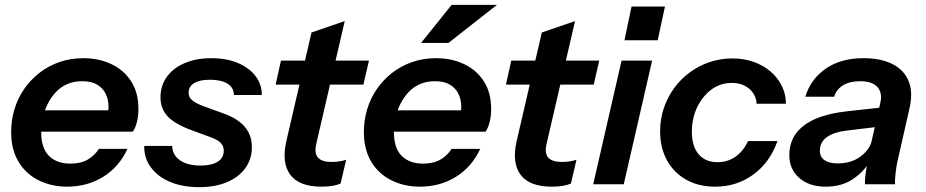

<svg xmlns="http://www.w3.org/2000/svg" viewBox="-20 -760 3819 792"><path d="M257 10Q192 10 139 -16.5Q86 -43 56 -93.5Q26 -144 26 -215Q26 -264 39.5 -309Q53 -354 79 -392Q105 -430 142 -459Q179 -488 225 -504Q271 -520 324 -520Q388 -520 439.5 -495.5Q491 -471 521 -424.5Q551 -378 551 -310Q551 -282 545 -257.5Q539 -233 528 -217H102L121 -305H452L421 -267Q428 -295 427.5 -323Q427 -351 415.5 -374Q404 -397 380.5 -411Q357 -425 319 -425Q284 -425 257 -413Q230 -401 210 -379.5Q190 -358 176.5 -331Q163 -304 156.5 -274Q150 -244 150 -215Q150 -148 182.5 -116.5Q215 -85 270 -85Q313 -85 341.5 -101.5Q370 -118 388 -146H506Q471 -71 405.5 -30.5Q340 10 257 10Z M802 12Q733 12 682 -9.5Q631 -31 602.5 -69.5Q574 -108 575 -158H690Q691 -133 705 -115Q719 -97 745 -87Q771 -77 807 -77Q853 -77 878 -93Q903 -109 903 -138Q903 -158 890 -171Q877 -184 849 -194L773 -222Q703 -247 672.5 -279Q642 -311 642 -358Q642 -407 668.5 -443.5Q695 -480 742.5 -500Q790 -520 852 -520Q914 -520 960.5 -500.5Q1007 -481 1033.5 -447Q1060 -413 1060 -368H945Q945 -388 933 -402.5Q921 -417 898.5 -424Q876 -431 845 -431Q803 -431 780.5 -417Q758 -403 758 -377Q758 -359 772.5 -346.5Q787 -334 822 -321L902 -292Q961 -271 990 -236.5Q1019 -202 1019 -153Q1019 -104 992 -66.5Q965 -29 916 -8.5Q867 12 802 12Z M1306 10Q1214 10 1177.5 -39Q1141 -88 1161 -177L1265 -626L1402 -673L1284 -164Q1276 -127 1292 -109.5Q1308 -92 1347 -92Q1367 -92 1381.5 -94.5Q1396 -97 1408 -101L1385 -3Q1372 3 1352.5 6.5Q1333 10 1306 10ZM1117 -411 1139 -510H1502L1479 -411Z M1712 10Q1647 10 1594 -16.5Q1541 -43 1511 -93.5Q1481 -144 1481 -215Q1481 -264 1494.5 -309Q1508 -354 1534 -392Q1560 -430 1597 -459Q1634 -488 1680 -504Q1726 -520 1779 -520Q1843 -520 1894.5 -495.5Q1946 -471 1976 -424.5Q2006 -378 2006 -310Q2006 -282 2000 -257.5Q1994 -233 1983 -217H1557L1576 -305H1907L1876 -267Q1883 -295 1882.5 -323Q1882 -351 1870.5 -374Q1859 -397 1835.5 -411Q1812 -425 1774 -425Q1739 -425 1712 -413Q1685 -401 1665 -379.5Q1645 -358 1631.5 -331Q1618 -304 1611.5 -274Q1605 -244 1605 -215Q1605 -148 1637.5 -116.5Q1670 -85 1725 -85Q1768 -85 1796.5 -101.5Q1825 -118 1843 -146H1961Q1926 -71 1860.5 -30.5Q1795 10 1712 10ZM1830 -583H1717L1843 -740H2030Z M2256 10Q2164 10 2127.5 -39Q2091 -88 2111 -177L2215 -626L2352 -673L2234 -164Q2226 -127 2242 -109.5Q2258 -92 2297 -92Q2317 -92 2331.5 -94.5Q2346 -97 2358 -101L2335 -3Q2322 3 2302.5 6.5Q2283 10 2256 10ZM2067 -411 2089 -510H2452L2429 -411Z M2427 0 2544 -510H2670L2553 0ZM2556 -594 2585 -733H2723L2693 -594Z M2930 10Q2862 10 2811 -18.5Q2760 -47 2731.5 -98.5Q2703 -150 2703 -218Q2703 -268 2718 -313Q2733 -358 2760.5 -396Q2788 -434 2825.5 -461.5Q2863 -489 2907.5 -504Q2952 -519 3002 -519Q3048 -519 3088 -505Q3128 -491 3158 -465.5Q3188 -440 3205 -405.5Q3222 -371 3222 -332H3101Q3100 -356 3087 -375.5Q3074 -395 3051.5 -406.5Q3029 -418 2998 -418Q2970 -418 2945.5 -408Q2921 -398 2900.5 -379Q2880 -360 2865 -335Q2850 -310 2842 -280Q2834 -250 2834 -217Q2834 -156 2862 -123.5Q2890 -91 2940 -91Q2981 -91 3013 -113Q3045 -135 3066 -178H3187Q3156 -90 3087.5 -40Q3019 10 2930 10Z M3548 0Q3547 -15 3550 -38.5Q3553 -62 3559 -93H3556L3611 -334Q3618 -362 3610.5 -382.5Q3603 -403 3582.5 -414Q3562 -425 3529 -425Q3484 -425 3456.5 -407.5Q3429 -390 3421 -361H3302Q3324 -434 3386.5 -477Q3449 -520 3541 -520Q3615 -520 3663 -495Q3711 -470 3729 -423Q3747 -376 3731 -310L3681 -90Q3677 -70 3674 -43Q3671 -16 3672 0ZM3386 10Q3318 10 3277 -26Q3236 -62 3236 -119Q3236 -174 3265 -211.5Q3294 -249 3347 -271Q3400 -293 3474 -301L3629 -318L3611 -238L3470 -221Q3420 -215 3391 -194.5Q3362 -174 3362 -138Q3362 -112 3381.5 -99Q3401 -86 3436 -86Q3491 -86 3529 -114Q3567 -142 3576 -179L3572 -99Q3542 -50 3496.5 -20Q3451 10 3386 10Z"/></svg>

Font: Instrument Sans SemiBold
Style: Italic
Weight: 600
Italic angle: -13°
Designer: Rodrigo Fuenzalida
Foundry: fragTYPE
Version: Version 1.000;gftools[0.9.28]